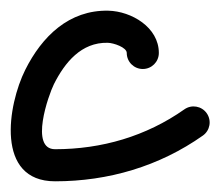

<svg xmlns="http://www.w3.org/2000/svg" viewBox="-34 -306 412 359"><path d="M263 -207C263 -207 263 -207 263 -207C263 -255.1 211.5 -285 168.7 -286C95 -287.7 44.3 -237.7 13.2 -175.4C-19.4 -110.2 -43.3 33 69 33C168.5 33 263.8 5 345.3 -52.5C358.8 -62 362.1 -80.7 352.5 -94.3C343 -107.8 324.3 -111.1 310.7 -101.5C310.7 -101.5 310.7 -101.5 310.7 -101.5C239.3 -51.2 156.1 -27 69 -27C20.9 -27 56.7 -128.3 66.8 -148.6C87.2 -189.2 118 -227.1 167.3 -226C178.4 -225.8 203 -217.4 203 -207C203 -190.4 216.4 -177 233 -177C249.6 -177 263 -190.4 263 -207Z"/></svg>

Font: FRB American Cursive
Style: Bold Italic
Weight: 700
Italic angle: -25°
Version: Version 2.0;Modular Font Editor K font №1